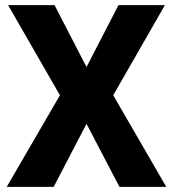

<svg xmlns="http://www.w3.org/2000/svg" viewBox="-20 -731 677 751"><path d="M193.4 -710.9 318.4 -468.8 443.4 -710.9H625L422.9 -358.4L630.4 0H447.3L318.4 -246.6L189.9 0H6.3L214.4 -358.4L11.7 -710.9Z"/></svg>

Font: Vazirmatn RD FD ExtraBold
Style: Regular
Weight: 800
Designer: Saber Rastikerdar
Foundry: Saber Rastikerdar
Version: Version 33.003